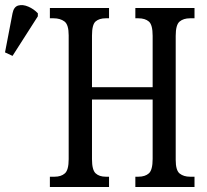

<svg xmlns="http://www.w3.org/2000/svg" viewBox="-30 -746 824 766"><path d="M169 0V-41H188Q214 -41 229 -54.5Q244 -68 244 -111V-605Q244 -648 227 -660.5Q210 -673 184 -673H169V-714H405V-673H392Q366 -673 351.5 -660.5Q337 -648 337 -604V-398H579V-603Q579 -647 564 -660Q549 -673 522 -673H510V-714H746V-673H728Q702 -673 686.5 -660Q671 -647 671 -603V-108Q671 -66 687 -53.5Q703 -41 728 -41H746V0H510V-41H522Q549 -41 564 -54.5Q579 -68 579 -112V-349H337V-111Q337 -68 351.5 -54.5Q366 -41 392 -41H405V0ZM20 -523 -10 -537 20 -693Q25 -719 43 -724Q61 -729 83 -719.5Q105 -710 121 -693V-681Z"/></svg>

Font: Noto Serif ExtraCondensed
Style: Regular
Weight: 400
Width: 2
Designer: Monotype Design Team
Foundry: Monotype Imaging Inc.
Version: Version 2.015